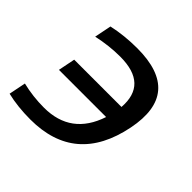

<svg xmlns="http://www.w3.org/2000/svg" viewBox="-153 -647 781 781"><g transform="rotate(45 237.5 -256.5)"><path d="M-2.9 -87.9Q57.6 -73.2 121.1 -73.2Q276.9 -73.2 327.1 -225.1H55.7L70.3 -298.3H342.3Q353 -439.5 194.3 -439.5Q130.9 -439.5 64.5 -424.8L79.1 -498Q145.5 -512.7 218.8 -512.7Q477.5 -512.7 428.2 -266.1Q375 0 116.2 0Q43 0 -17.6 -14.6Z"/></g></svg>

Font: Sansation
Style: Italic
Weight: 400
Designer: Bernd Montag
Version: Version 1.301